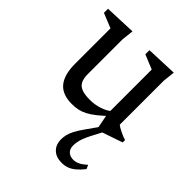

<svg xmlns="http://www.w3.org/2000/svg" viewBox="-199 -584 960 960"><g transform="rotate(45 281.0 -104.0)"><path d="M174.5 -153Q174.5 -122 183.8 -103.5Q193 -85 214.5 -76.8Q236 -68.5 273 -68.5Q307 -68.5 339.8 -79.2Q372.5 -90 390.5 -106.5L405.5 -86.5Q374.5 -57 350.8 -38.2Q327 -19.5 307 -9Q287 1.5 267 5.8Q247 10 223 10Q156 10 124.5 -28.5Q93 -67 93 -143.5V-394.5L15 -426V-455L181.5 -461.5L174.5 -398.5ZM402 8.5 384.5 -82V-394.5L308 -426V-455L473.5 -461.5L466.5 -398.5V-86.5Q471 -82.5 480 -77.2Q489 -72 499.8 -66.8Q510.5 -61.5 521 -57.2Q531.5 -53 539.5 -51V-34L415 8.5ZM403.5 57Q392.5 78.5 386.2 95.2Q380 112 377.5 125.8Q375 139.5 375 151.5Q375 176 389 189Q403 202 426 202Q441.5 202 457.2 195Q473 188 496.5 167L506 188Q487 212 469.5 226.5Q452 241 434.2 247.5Q416.5 254 395.5 254Q356 254 333.2 232Q310.5 210 310.5 172.5Q310.5 156.5 314.2 140.2Q318 124 328.5 103.5Q339 83 359 55L414 -23H445.5Z"/></g></svg>

Font: Newsreader
Style: Regular
Weight: 400
Designer: Hugues Gentile
Foundry: Production Type
Version: Version 1.003